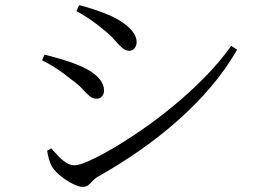

<svg xmlns="http://www.w3.org/2000/svg" viewBox="-20 -733 1040 749"><path d="M302 -4Q287 -4 263.5 -16Q240 -28 218.5 -45Q197 -62 186 -78Q177 -91 171 -112.5Q165 -134 164 -145L180 -154Q194 -138 208.5 -123Q223 -108 239 -98Q255 -88 272 -88Q288 -88 327.5 -105.5Q367 -123 420 -154Q473 -185 534.5 -227.5Q596 -270 659 -322Q722 -374 779.5 -432.5Q837 -491 882 -554L905 -539Q862 -464 802.5 -394Q743 -324 671.5 -261Q600 -198 520.5 -143Q441 -88 359 -42Q349 -36 341 -27Q333 -18 324.5 -11Q316 -4 302 -4ZM357 -348Q341 -348 328.5 -359Q316 -370 300.5 -387Q285 -404 258 -423Q230 -446 203 -464Q176 -482 144 -498L154 -520Q192 -510 223 -501Q254 -492 288 -478Q319 -465 341 -449.5Q363 -434 374.5 -416Q386 -398 386 -379Q386 -371 382.5 -364Q379 -357 372.5 -352.5Q366 -348 357 -348ZM484 -535Q470 -535 456.5 -546.5Q443 -558 426.5 -577.5Q410 -597 383 -618Q357 -640 328 -659.5Q299 -679 278 -690L289 -713Q317 -706 350 -695Q383 -684 415 -670Q450 -653 471 -636Q492 -619 502.5 -602.5Q513 -586 513 -568Q513 -555 505 -545Q497 -535 484 -535Z"/></svg>

Font: Noto Serif JP
Style: Regular
Weight: 400
Designer: Ryoko NISHIZUKA  (kana & ideographs); Frank Grießhammer (Latin, Greek & Cyrillic); Wenlong ZHANG  (bopomofo); Sandoll Co
Foundry: Adobe
Version: Version 2.003-H1;hotconv 1.1.1;makeotfexe 2.6.0